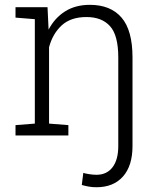

<svg xmlns="http://www.w3.org/2000/svg" viewBox="-20 -558 647 791"><path d="M377.4 213.4Q360.8 213.4 346.7 210.9Q332.5 208.5 316.9 204.1L323.2 154.3Q332 157.2 348.6 159.7Q365.2 162.1 377.4 162.1Q419.9 162.1 443.6 131.1Q467.3 100.1 467.3 43.5V-320.8Q467.3 -412.6 433.3 -450.2Q399.4 -487.8 336.4 -487.8Q271.5 -487.8 234.1 -453.4Q196.8 -418.9 182.1 -363.3V-48.8L261.7 -42.5V0H43.9V-42.5L123.5 -48.8V-479L43.9 -485.4V-528.3H175.8L180.2 -436Q205.6 -484.4 248.3 -511.2Q291 -538.1 350.1 -538.1Q435.5 -538.1 480.7 -485.6Q525.9 -433.1 525.9 -321.3V43.5Q525.9 125 486.6 169.2Q447.3 213.4 377.4 213.4Z"/></svg>

Font: Roboto Slab LO Light
Style: Regular
Weight: 300
Designer: Google
Version: Version 2.000